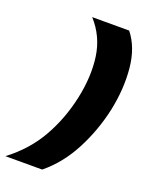

<svg xmlns="http://www.w3.org/2000/svg" viewBox="-201 -752 698 898"><g transform="rotate(20 147.5 -303.0)"><path d="M-60 72Q35 0 89 -95.5Q143 -191 167 -303Q191 -415 177.5 -510.5Q164 -606 99 -678H283Q335 -613 344.5 -513Q354 -413 331 -303Q307 -192 255 -92.5Q203 7 123 72Z"/></g></svg>

Font: Kanit SemiBold
Style: Italic
Weight: 600
Italic angle: -12°
Designer: Katatrad Team
Foundry: CadsonDemak
Version: Version 2.000; ttfautohint (v1.8.3)